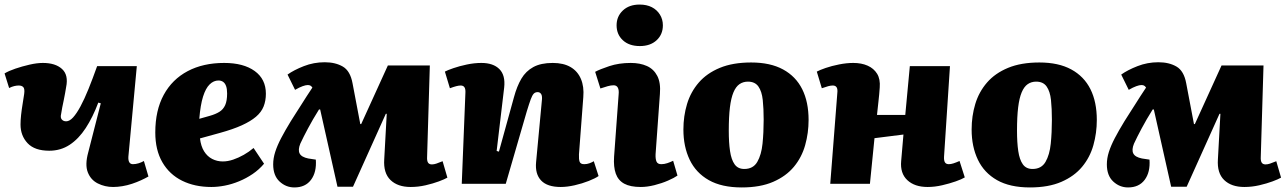

<svg xmlns="http://www.w3.org/2000/svg" viewBox="-22 -806 5641 842"><path d="M-2 -484Q16 -495 45.5 -505Q75 -515 107.5 -522.5Q140 -530 166 -530Q221 -530 250 -503.5Q279 -477 268 -424Q266 -412 263.5 -397.5Q261 -383 257.5 -366.5Q254 -350 251 -335Q248 -320 246 -306Q242 -290 249 -282Q256 -274 268 -274Q283 -274 298.5 -291Q314 -308 331 -339.5Q348 -371 366 -415.5Q384 -460 404 -516H578L541 -119Q540 -103 545 -94.5Q550 -86 561 -86Q573 -86 586 -90Q599 -94 609 -100L629 -32Q615 -24 596.5 -15.5Q578 -7 557 0Q536 7 514.5 10.5Q493 14 474 14Q438 14 407 -1.5Q376 -17 363 -50.5Q350 -84 365 -138L420 -353L409 -356Q385 -292 354 -244.5Q323 -197 283.5 -171Q244 -145 194 -145Q130 -145 99 -178Q68 -211 68 -260Q68 -279 70.5 -302Q73 -325 77 -349Q81 -373 84 -394Q87 -416 80.5 -423.5Q74 -431 60 -431Q51 -431 40.5 -428.5Q30 -426 18 -420Z M961 -530Q1046 -530 1095 -494.5Q1144 -459 1144 -395Q1144 -364 1134 -339Q1124 -314 1100.5 -294Q1077 -274 1038.5 -256.5Q1000 -239 942 -223L855 -199Q859 -165 873 -142.5Q887 -120 908.5 -109Q930 -98 955 -98Q977 -98 1000.5 -106Q1024 -114 1047 -127Q1070 -140 1090 -157L1136 -88Q1114 -62 1086 -43Q1058 -24 1026.5 -11Q995 2 964 8Q933 14 905 14Q832 14 776.5 -13.5Q721 -41 690 -94.5Q659 -148 659 -225Q659 -322 696 -390Q733 -458 801 -494Q869 -530 961 -530ZM974 -396Q974 -416 969.5 -428.5Q965 -441 956.5 -447Q948 -453 936 -453Q915 -453 897.5 -436Q880 -419 868.5 -382.5Q857 -346 852 -285L898 -298Q923 -305 940 -315.5Q957 -326 965.5 -345Q974 -364 974 -396Z M1526 13H1458L1382 -326H1377Q1363 -304 1351 -283Q1339 -262 1329 -243.5Q1319 -225 1310.5 -208Q1302 -191 1295 -176Q1284 -149 1292 -133Q1300 -117 1330 -111L1363 -106Q1367 -51 1342 -17.5Q1317 16 1269 16Q1232 16 1204 -10Q1176 -36 1176 -85Q1176 -112 1185 -140Q1194 -168 1211 -200.5Q1228 -233 1253 -274Q1265 -293 1276.5 -311Q1288 -329 1299.5 -347Q1311 -365 1323 -384Q1335 -403 1348 -422Q1343 -429 1338.5 -431Q1334 -433 1327 -433Q1319 -433 1305 -428Q1291 -423 1272 -412L1239 -479Q1267 -499 1310.5 -516Q1354 -533 1402 -533Q1449 -533 1481.5 -514Q1514 -495 1524 -441L1558 -262H1562L1679 -519H1863L1851 -118Q1850 -101 1855 -93Q1860 -85 1872 -85Q1881 -85 1891.5 -88.5Q1902 -92 1919 -99L1940 -27Q1928 -20 1902.5 -10.5Q1877 -1 1844.5 6.5Q1812 14 1779 14Q1722 14 1690.5 -16.5Q1659 -47 1663 -107L1674 -307H1670Z M2603 -34Q2589 -24 2560 -12.5Q2531 -1 2498 6.5Q2465 14 2437 14Q2378 14 2351 -14.5Q2324 -43 2329 -95L2354 -362Q2357 -384 2351.5 -393Q2346 -402 2336 -402Q2325 -402 2318.5 -395Q2312 -388 2305.5 -370.5Q2299 -353 2288 -317L2196 0H2003L2019 -399Q2020 -415 2015 -423Q2010 -431 1998 -431Q1990 -431 1978.5 -428Q1967 -425 1951 -419L1929 -492Q1940 -498 1966 -507Q1992 -516 2025 -523Q2058 -530 2089 -530Q2141 -530 2168 -503Q2195 -476 2189 -422L2156 -144L2166 -141L2232 -380Q2245 -428 2264.5 -461Q2284 -494 2317 -512Q2350 -530 2402 -530Q2449 -530 2480 -512Q2511 -494 2525.5 -460Q2540 -426 2536 -380L2517 -129Q2516 -107 2520 -96.5Q2524 -86 2540 -86Q2552 -86 2563 -90Q2574 -94 2582 -99Z M2691 -392Q2693 -411 2687.5 -421.5Q2682 -432 2669 -432Q2657 -432 2643 -428Q2629 -424 2611 -418L2588 -491Q2608 -502 2650 -516Q2692 -530 2744 -530Q2785 -530 2815 -516.5Q2845 -503 2860.5 -473Q2876 -443 2872 -394L2853 -130Q2852 -109 2857 -97.5Q2862 -86 2878 -86Q2891 -86 2904.5 -90.5Q2918 -95 2930 -101L2949 -36Q2935 -26 2907.5 -14Q2880 -2 2848 6Q2816 14 2788 14Q2742 14 2715.5 -0.5Q2689 -15 2678.5 -44.5Q2668 -74 2671 -119ZM2682 -695Q2682 -734 2709.5 -760Q2737 -786 2783 -786Q2814 -786 2836.5 -774.5Q2859 -763 2872 -742Q2885 -721 2885 -695Q2885 -655 2857.5 -629.5Q2830 -604 2784 -604Q2737 -604 2709.5 -629.5Q2682 -655 2682 -695Z M3231 16Q3143 16 3086.5 -16Q3030 -48 3002.5 -105.5Q2975 -163 2975 -238Q2975 -297 2991 -350Q3007 -403 3042.5 -444Q3078 -485 3135 -508.5Q3192 -532 3272 -532Q3356 -532 3412 -501.5Q3468 -471 3496 -415Q3524 -359 3524 -280Q3524 -223 3509 -169.5Q3494 -116 3459.5 -74.5Q3425 -33 3368.5 -8.5Q3312 16 3231 16ZM3242 -65Q3281 -65 3299 -96Q3317 -127 3322 -176Q3327 -225 3327 -281Q3327 -330 3323 -367.5Q3319 -405 3304 -426.5Q3289 -448 3258 -448Q3237 -448 3221 -437Q3205 -426 3194.5 -401Q3184 -376 3179 -335Q3174 -294 3174 -233Q3174 -181 3179.5 -143.5Q3185 -106 3199.5 -85.5Q3214 -65 3242 -65Z M3940 -216 3813 -200 3793 0H3619L3650 -398Q3652 -415 3647 -423Q3642 -431 3630 -431Q3621 -431 3610 -428Q3599 -425 3582 -419L3560 -492Q3573 -499 3599 -508Q3625 -517 3658 -523.5Q3691 -530 3720 -530Q3756 -530 3783 -518Q3810 -506 3824.5 -482.5Q3839 -459 3836 -422Q3834 -392 3830.5 -362Q3827 -332 3824 -302H3948L3968 -516H4144L4118 -119Q4117 -102 4122 -94Q4127 -86 4139 -86Q4148 -86 4159 -89.5Q4170 -93 4186 -100L4209 -28Q4196 -20 4169 -10.5Q4142 -1 4109.5 6.5Q4077 14 4046 14Q3989 14 3957 -16Q3925 -46 3930 -100Z M4495 16Q4407 16 4350.5 -16Q4294 -48 4266.5 -105.5Q4239 -163 4239 -238Q4239 -297 4255 -350Q4271 -403 4306.5 -444Q4342 -485 4399 -508.5Q4456 -532 4536 -532Q4620 -532 4676 -501.5Q4732 -471 4760 -415Q4788 -359 4788 -280Q4788 -223 4773 -169.5Q4758 -116 4723.5 -74.5Q4689 -33 4632.5 -8.5Q4576 16 4495 16ZM4506 -65Q4545 -65 4563 -96Q4581 -127 4586 -176Q4591 -225 4591 -281Q4591 -330 4587 -367.5Q4583 -405 4568 -426.5Q4553 -448 4522 -448Q4501 -448 4485 -437Q4469 -426 4458.5 -401Q4448 -376 4443 -335Q4438 -294 4438 -233Q4438 -181 4443.5 -143.5Q4449 -106 4463.5 -85.5Q4478 -65 4506 -65Z M5182 13H5114L5038 -326H5033Q5019 -304 5007 -283Q4995 -262 4985 -243.5Q4975 -225 4966.5 -208Q4958 -191 4951 -176Q4940 -149 4948 -133Q4956 -117 4986 -111L5019 -106Q5023 -51 4998 -17.5Q4973 16 4925 16Q4888 16 4860 -10Q4832 -36 4832 -85Q4832 -112 4841 -140Q4850 -168 4867 -200.5Q4884 -233 4909 -274Q4921 -293 4932.5 -311Q4944 -329 4955.5 -347Q4967 -365 4979 -384Q4991 -403 5004 -422Q4999 -429 4994.5 -431Q4990 -433 4983 -433Q4975 -433 4961 -428Q4947 -423 4928 -412L4895 -479Q4923 -499 4966.5 -516Q5010 -533 5058 -533Q5105 -533 5137.5 -514Q5170 -495 5180 -441L5214 -262H5218L5335 -519H5519L5507 -118Q5506 -101 5511 -93Q5516 -85 5528 -85Q5537 -85 5547.5 -88.5Q5558 -92 5575 -99L5596 -27Q5584 -20 5558.5 -10.5Q5533 -1 5500.5 6.5Q5468 14 5435 14Q5378 14 5346.5 -16.5Q5315 -47 5319 -107L5330 -307H5326Z"/></svg>

Font: Literata 18pt ExtraBold
Style: Italic
Weight: 800
Italic angle: -2°
Designer: Latin by Veronika Burian and Jose Scaglione. Greek by Irene Vlachou. Cyrillic by Vera Evstafieva
Foundry: TypeTogether
Version: Version 3.103;gftools[0.9.29]